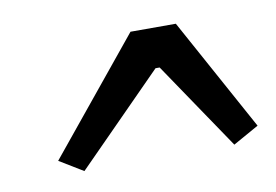

<svg xmlns="http://www.w3.org/2000/svg" viewBox="-41 -676 528 367"><g transform="rotate(-10 223.0 -492.5)"><path d="M438 -397 388 -369 273 -539H265L97 -369L51 -397L230 -616H318Z"/></g></svg>

Font: Exo 2.0 Semi Bold
Style: Italic
Weight: 600
Italic angle: -8°
Designer: Natanael Gama
Version: Version 1.001;PS 001.001;hotconv 1.0.70;makeotf.lib2.5.58329